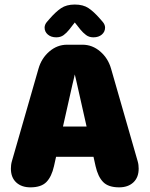

<svg xmlns="http://www.w3.org/2000/svg" viewBox="-20 -816 659 846"><path d="M114 9.5Q75 9.5 51.5 -12.2Q28 -34 28 -73Q28 -81 29 -89.2Q30 -97.5 32.5 -106L149.5 -513Q162.5 -559 197.2 -589Q232 -619 275.5 -619H343.5Q387 -619 421.8 -589Q456.5 -559 469.5 -513L586.5 -106Q589 -97.5 590 -89.2Q591 -81 591 -73Q591 -34 567.5 -12.2Q544 9.5 505 9.5Q457.5 9.5 434.5 -14Q411.5 -37.5 401 -84.5L392 -125H227L218 -84.5Q207.5 -37.5 184.5 -14Q161.5 9.5 114 9.5ZM257.5 -258.5H361.5L320 -443Q317 -456 314.5 -467.2Q312 -478.5 309.5 -488Q307.5 -478.5 304.8 -467.2Q302 -456 299 -443ZM431 -721.5Q443 -708 443 -694.5Q443 -676 428.8 -663.8Q414.5 -651.5 391.5 -651.5Q372.5 -651.5 359 -661.8Q345.5 -672 334.5 -685.5L309.5 -717L285 -685.5Q273.5 -671 260.2 -661.2Q247 -651.5 228 -651.5Q205 -651.5 190.8 -663.8Q176.5 -676 176.5 -694.5Q176.5 -700.5 179.2 -707.5Q182 -714.5 188.5 -721.5L199 -733.5Q225.5 -764 249.2 -780Q273 -796 309.5 -796Q346.5 -796 370 -780.2Q393.5 -764.5 420.5 -733.5Z"/></svg>

Font: Sono ExtraLight Monospace ExtraBold
Style: Regular
Weight: 800
Version: Version 2.112